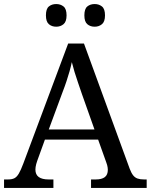

<svg xmlns="http://www.w3.org/2000/svg" viewBox="-20 -929 745 949"><path d="M0 0V-42H19Q39 -42 51 -48Q63 -54 73 -71Q83 -88 95 -120L317 -714H395L621 -95Q629 -74 638 -62.5Q647 -51 660 -46.5Q673 -42 692 -42H705V0H430V-42H453Q483 -42 498 -53.5Q513 -65 513 -90Q513 -96 512 -101.5Q511 -107 509.5 -113.5Q508 -120 505 -127L465 -239H202L164 -134Q161 -126 159 -118Q157 -110 156 -103.5Q155 -97 155 -91Q155 -66 171.5 -54Q188 -42 221 -42H244V0ZM221 -289H447L385 -464Q375 -494 365.5 -521Q356 -548 348.5 -573Q341 -598 335 -622Q330 -598 323.5 -575.5Q317 -553 309 -528.5Q301 -504 289 -473ZM448 -797Q426 -797 411.5 -809.5Q397 -822 397 -853Q397 -885 411.5 -897Q426 -909 448 -909Q469 -909 484 -897Q499 -885 499 -853Q499 -822 484 -809.5Q469 -797 448 -797ZM258 -797Q236 -797 221.5 -809.5Q207 -822 207 -853Q207 -885 221.5 -897Q236 -909 258 -909Q279 -909 294 -897Q309 -885 309 -853Q309 -822 294 -809.5Q279 -797 258 -797Z"/></svg>

Font: Noto Serif Tamil
Style: Italic
Weight: 400
Italic angle: -12°
Designer: Indian Type Foundry, Tom Grace, and the Monotype Design Team
Foundry: Monotype Imaging Inc.
Version: Version 2.003